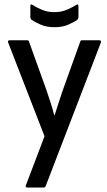

<svg xmlns="http://www.w3.org/2000/svg" viewBox="-20 -834 477 854"><path d="M102 0Q90 0 96 -12L178 -228L17 -643Q14 -648 16 -651.5Q18 -655 23 -655H100Q108 -655 109 -649L187 -432Q196 -405 205 -377.5Q214 -350 221 -322H223Q232 -350 241 -377.5Q250 -405 259 -432L337 -649Q338 -655 346 -655H422Q432 -655 428 -643L183 -6Q181 0 173 0ZM222 -713Q186 -713 159.5 -725Q133 -737 120 -746Q115 -751 115 -758V-806Q115 -819 125 -812Q142 -801 166.5 -790.5Q191 -780 222 -780Q252 -780 277 -790.5Q302 -801 319 -812Q329 -819 329 -806V-758Q329 -751 324 -746Q310 -736 284 -724.5Q258 -713 222 -713Z"/></svg>

Font: Sofia Sans Condensed Medium
Style: Regular
Weight: 500
Designer: Botio Nikoltchev, Ani Petrova
Foundry: lettersoup
Version: Version 4.101; ttfautohint (v1.8.4.7-5d5b)